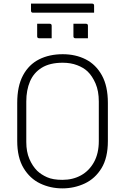

<svg xmlns="http://www.w3.org/2000/svg" viewBox="-20 -1019 690 1059"><path d="M326 -720Q397 -720 453 -691.5Q509 -663 542 -603.5Q575 -544 575 -451V-241Q575 -149 540 -91.5Q505 -34 447.5 -7Q390 20 324 20Q258 20 201.5 -7Q145 -34 110 -92Q75 -150 75 -242V-451Q75 -544 107 -603.5Q139 -663 195.5 -691.5Q252 -720 326 -720ZM125 -236Q125 -182 142 -142.5Q159 -103 185 -77Q207 -56 239.5 -41.5Q272 -27 324 -27Q382 -27 427 -52Q472 -77 498.5 -125Q525 -173 525 -241V-459Q525 -517 507 -558.5Q489 -600 463 -625Q441 -646 405.5 -659.5Q370 -673 326 -673Q255 -673 210.5 -645.5Q166 -618 145.5 -570Q125 -522 125 -459ZM185 -888H254Q265 -888 265 -877V-808H196Q185 -808 185 -819ZM385 -888H454Q465 -888 465 -877V-808H396Q385 -808 385 -819ZM151 -999H488Q499 -999 499 -988V-949H162Q151 -949 151 -960Z"/></svg>

Font: Recursive Sn Lnr St Lt
Style: Regular
Weight: 300
Version: Version 1.079;hotconv 1.0.112;makeotfexe 2.5.65598; ttfautoh